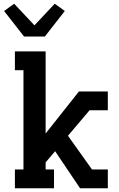

<svg xmlns="http://www.w3.org/2000/svg" viewBox="-20 -1011 640 1031"><path d="M60 0V-101H106V-634H60V-735H225V-294L404 -520H559V-419H461L345 -282L474 -101H559V0H410L276 -199L225 -139V-101H270V0ZM109 -815 2 -952 56 -991 165 -875 274 -991 328 -952 221 -815Z"/></svg>

Font: Iosevka Etoile
Style: Bold
Weight: 700
Designer: Belleve Invis
Foundry: Belleve Invis
Version: Version 28.1.0; ttfautohint (v1.8.4)